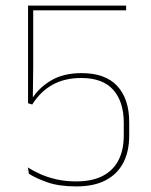

<svg xmlns="http://www.w3.org/2000/svg" viewBox="-20 -659 542 688"><path d="M253.5 9Q191 9 149 -6Q107 -21 83.5 -36.5L80 -59Q101 -45.5 126.8 -34.2Q152.5 -23 184 -16Q215.5 -9 253.5 -9Q309.5 -9 347.2 -28.2Q385 -47.5 404.2 -84.2Q423.5 -121 423.5 -173.5V-219.5Q423.5 -294 386 -336.8Q348.5 -379.5 271 -379.5Q212 -379.5 168.5 -355.5Q125 -331.5 95.5 -284.5L80.5 -289V-639H432V-622H99V-419L97.5 -301L93.5 -303.5Q118 -343.5 162.2 -370.2Q206.5 -397 272.5 -397Q357.5 -397 400.2 -350.8Q443 -304.5 443 -221V-173Q443 -116.5 421.8 -75.8Q400.5 -35 358.5 -13Q316.5 9 253.5 9Z"/></svg>

Font: Anek Bangla Thin
Style: Regular
Weight: 250
Designer: Sulekha Rajkumar (Bangla), Yesha Goshar (Latin)
Foundry: Ek Type
Version: Version 1.003